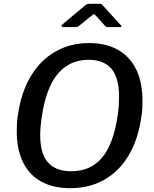

<svg xmlns="http://www.w3.org/2000/svg" viewBox="-20 -978 807 1008"><path d="M349 10Q260 10 197 -24.5Q134 -59 101 -126Q68 -193 68 -287Q68 -307 69 -329Q70 -351 74 -374Q91 -494 142 -578.5Q193 -663 271.5 -707.5Q350 -752 448 -752Q536 -752 599 -716.5Q662 -681 695 -613.5Q728 -546 728 -450Q728 -430 727 -408Q726 -386 722 -363Q705 -245 655 -161.5Q605 -78 527 -34Q449 10 349 10ZM354 -79Q456 -79 516 -150.5Q576 -222 598 -373Q602 -401 603.5 -426Q605 -451 605 -472Q605 -570 565 -617Q525 -664 445 -664Q345 -664 283 -590Q221 -516 199 -362Q195 -336 193 -312Q191 -288 191 -268Q191 -171 232 -125Q273 -79 354 -79ZM528 -846 483 -896Q476 -904 473 -903.5Q470 -903 460 -895L396 -843Q389 -838 385.5 -837Q382 -836 375 -836H311Q304 -836 303 -840.5Q302 -845 308 -850L426 -949Q433 -955 439 -956.5Q445 -958 454 -958H504Q512 -958 516 -953.5Q520 -949 523 -946L613 -847Q619 -840 618 -838Q617 -836 609 -836H545Q539 -836 535.5 -838.5Q532 -841 528 -846Z"/></svg>

Font: Libre Franklin Medium
Style: Italic
Weight: 500
Italic angle: -8°
Designer: Pablo Impallari, Rodrigo Fuenzalida, Nhung Nguyen
Foundry: Impallari Type
Version: Version 3.000